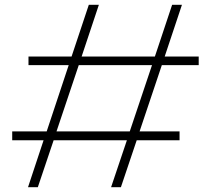

<svg xmlns="http://www.w3.org/2000/svg" viewBox="-20 -782 863 802"><path d="M485 0H444L510 -196H204L138 0H97L162 -196H31V-233H175L267 -510H99V-546H279L351 -762H393L321 -546H627L699 -762H740L668 -546H810V-510H656L563 -233H730V-196H551ZM216 -233H522L615 -510H309Z"/></svg>

Font: Panamera Light
Style: Regular
Weight: 300
Designer: Bastien Sozeau
Foundry: NBR — Bastien Sozeau
Version: Version 3.002; ttfautohint (v1.8.4.7-5d5b);gftools[0.9.33]